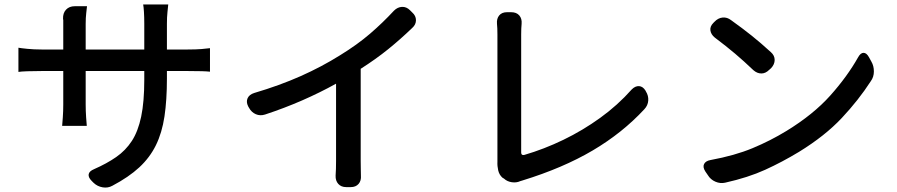

<svg xmlns="http://www.w3.org/2000/svg" viewBox="-20 -806 4040 865"><path d="M63 -591Q73 -589 103 -586Q133 -583 167 -583H265V-698Q265 -717 265 -716Q265 -715 264 -721Q263 -747 277.5 -762.5Q292 -778 317 -778H372Q371 -768 368.5 -747Q366 -726 366 -698V-583H630V-699Q630 -729 628.5 -752.5Q627 -776 625 -786H738Q737 -775 734.5 -752Q732 -729 732 -699V-583H826Q863 -583 887.5 -585Q912 -587 926 -589V-483Q902 -486 827 -486H732V-452Q732 -355 721 -281.5Q710 -208 682.5 -152Q655 -96 607.5 -52Q560 -8 486 31Q466 42 442.5 38Q419 34 402 18L393 9Q377 -7 379.5 -21Q382 -35 404 -44Q461 -69 503.5 -98.5Q546 -128 574 -171Q602 -214 616 -280.5Q630 -347 630 -446V-486H366V-336Q366 -305 368 -277.5Q370 -250 371 -239H260Q261 -250 263 -277.5Q265 -305 265 -336V-486H167Q132 -486 103.5 -485Q75 -484 63 -482Z M1098 -327Q1088 -347 1095.5 -363.5Q1103 -380 1125 -387Q1240 -421 1334.5 -463Q1429 -505 1512 -557Q1590 -605 1647 -654Q1704 -703 1755 -758Q1771 -774 1791 -775Q1811 -776 1827 -760L1837 -750Q1854 -735 1854 -715Q1854 -695 1837 -680Q1784 -629 1729 -584.5Q1674 -540 1605 -496V-81Q1605 -61 1605.5 -42Q1606 -23 1606 -15Q1608 8 1595.5 22.5Q1583 37 1560 37H1540Q1517 37 1504 22.5Q1491 8 1492 -15Q1493 -26 1493.5 -45Q1494 -64 1494 -81V-429Q1422 -389 1342 -354Q1262 -319 1174 -290Q1152 -283 1132.5 -291.5Q1113 -300 1102 -320Z M2243 -6Q2229 -19 2224.5 -38.5Q2220 -58 2221 -77Q2221 -79 2221 -82Q2221 -85 2221 -91Q2221 -108 2221 -148.5Q2221 -189 2221 -243.5Q2221 -298 2221 -358Q2221 -418 2221 -475Q2221 -532 2221 -578.5Q2221 -625 2221 -650Q2221 -663 2220.5 -677.5Q2220 -692 2219 -699Q2217 -722 2229 -736.5Q2241 -751 2264 -751H2283Q2307 -751 2319.5 -736.5Q2332 -722 2330 -699Q2329 -692 2328.5 -677.5Q2328 -663 2328 -651Q2328 -620 2328 -566.5Q2328 -513 2328 -448Q2328 -383 2328 -318.5Q2328 -254 2328 -201Q2328 -148 2328 -119Q2328 -105 2342 -108Q2431 -134 2518 -176Q2605 -218 2684 -275Q2763 -332 2826 -403Q2842 -419 2859 -418Q2876 -417 2888 -398L2890 -394Q2902 -375 2900.5 -353Q2899 -331 2883 -314Q2784 -207 2650 -128Q2516 -49 2334 7L2324 10Q2307 18 2286 15Q2265 12 2251 -1Z M3199 -708Q3215 -725 3235.5 -727Q3256 -729 3274 -715Q3327 -677 3367 -645Q3407 -613 3453 -571Q3470 -556 3470 -536Q3470 -516 3454 -499L3445 -491Q3429 -475 3410 -475Q3391 -475 3374 -490Q3331 -531 3292 -564Q3253 -597 3200 -637Q3183 -651 3180.5 -669Q3178 -687 3194 -703ZM3158 -33Q3145 -53 3152 -67Q3159 -81 3181 -85Q3290 -105 3370.5 -138.5Q3451 -172 3523 -216Q3644 -290 3720.5 -375.5Q3797 -461 3846 -548Q3857 -568 3870.5 -568Q3884 -568 3895 -548L3906 -528Q3917 -509 3917 -484Q3917 -459 3903 -440Q3848 -355 3772.5 -274.5Q3697 -194 3580 -122Q3504 -76 3427 -41Q3350 -6 3247 17Q3225 22 3203 12.5Q3181 3 3169 -17Z"/></svg>

Font: Chiron GoRound TC M
Style: Regular
Weight: 500
Designer: Ryoko NISHIZUKA 西塚涼子 (kana, bopomofo & ideographs); Paul D. Hunt (Latin, Greek & Cyrillic); Sandoll Communications 산돌커뮤니
Foundry: Adobe
Version: Version 1.000;hotconv 1.1.1;makeotfexe 2.6.0